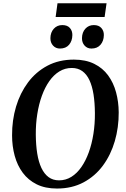

<svg xmlns="http://www.w3.org/2000/svg" viewBox="-20 -1106 746 1137"><path d="M317.5 10.5Q247.5 10.5 197.2 -14.5Q147 -39.5 114.8 -83Q82.5 -126.5 67 -183.5Q51.5 -240.5 51.5 -304.5Q51 -394 75 -474.5Q99 -555 145.8 -617.8Q192.5 -680.5 260.8 -716.8Q329 -753 417.5 -753Q487.5 -753 538 -728Q588.5 -703 620.2 -659.5Q652 -616 667.2 -559.8Q682.5 -503.5 683 -441Q683.5 -351.5 659.8 -270Q636 -188.5 589.5 -125.5Q543 -62.5 474.5 -26Q406 10.5 317.5 10.5ZM329.5 -38Q369.5 -38 402.8 -58.8Q436 -79.5 462 -117Q488 -154.5 506 -204.5Q524 -254.5 533.2 -313.5Q542.5 -372.5 542 -436.5Q541.5 -498 533.8 -547Q526 -596 509.8 -631Q493.5 -666 467.5 -684.8Q441.5 -703.5 405 -703.5Q365 -703.5 331.5 -683Q298 -662.5 272 -625.5Q246 -588.5 228 -538.8Q210 -489 200.8 -430.5Q191.5 -372 192 -308.5Q192.5 -246.5 200.5 -196.8Q208.5 -147 225.2 -111.5Q242 -76 267.8 -57Q293.5 -38 329.5 -38ZM335 -818.5Q310 -818.5 294 -836.2Q278 -854 278.5 -880.5Q279 -914.5 298.8 -936Q318.5 -957.5 349 -957.5Q379 -957.5 394 -940.2Q409 -923 408.5 -898Q408 -863.5 389 -841Q370 -818.5 335 -818.5ZM521.5 -818.5Q496.5 -818.5 480.8 -836.2Q465 -854 465.5 -880.5Q466 -914.5 485.5 -936Q505 -957.5 535.5 -957.5Q565 -957.5 580.2 -940.2Q595.5 -923 595 -898Q594.5 -863.5 575.2 -841Q556 -818.5 521.5 -818.5ZM320.5 -1086.5H611L599.5 -1005.5H309.5Z"/></svg>

Font: Merriweather 48pt SemiBold
Style: Italic
Weight: 600
Italic angle: -7.8°
Designer: Eben Sorkin
Foundry: Eben Sorkin
Version: Version 2.101